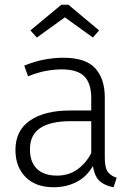

<svg xmlns="http://www.w3.org/2000/svg" viewBox="-20 -777 561 808"><path d="M371 -78Q343 -31 300 -10Q257 11 206 11Q130 11 87.5 -32Q45 -75 45 -146Q45 -228 106.5 -270Q168 -312 274 -312H364V-364Q364 -426 335 -455.5Q306 -485 239 -485Q210 -485 175.5 -479Q141 -473 98 -456L82 -501Q130 -520 170 -527Q210 -534 247 -534Q340 -534 380.5 -490Q421 -446 421 -367V-114Q421 -71 433.5 -54Q446 -37 471 -29L458 11Q423 5 401 -13.5Q379 -32 371 -77ZM364 -267H277Q192 -267 149 -238Q106 -209 106 -149Q106 -95 135.5 -66.5Q165 -38 220 -38Q269 -38 305.5 -64Q342 -90 364 -133ZM135 -619 108 -649 238 -757H268L397 -649L371 -619L253 -704Z"/></svg>

Font: Jldddboxgfspflltxgxzjzlszac
Style: Regular
Weight: 300
Designer: Carrois Corporate & Edenspiekermann
Foundry: Carrois Corporate GbR & Edenspiekermann AG
Version: Version 2.001